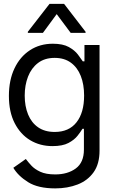

<svg xmlns="http://www.w3.org/2000/svg" viewBox="-20 -785 602 1020"><path d="M355.5 -610.4 281.2 -710 208 -610.4H127.9V-616.2L243.2 -764.6H320.3L434.6 -616.2V-610.4ZM273.4 215.8Q182.1 215.8 129.2 182.6Q76.2 149.4 50.8 106.4L117.2 59.6Q128.4 74.7 146 94Q163.6 113.3 193.8 127.4Q224.1 141.6 273.4 141.6Q339.4 141.6 382.6 109.9Q425.8 78.1 425.8 9.8V-100.6H418Q409.2 -85.9 392.3 -64.2Q375.5 -42.5 344 -25.6Q312.5 -8.8 258.8 -8.8Q192.9 -8.8 140.6 -40Q88.4 -71.3 57.9 -130.9Q27.3 -190.4 27.3 -275.4Q27.3 -359.4 56.9 -421.6Q86.4 -483.9 139.2 -518.3Q191.9 -552.7 260.7 -552.7Q314 -552.7 345.5 -535.2Q377 -517.6 393.8 -495.4Q410.6 -473.1 419.9 -459H428.7V-545.9H508.8V15.6Q508.8 85.9 477.3 130.1Q445.8 174.3 392.3 195.1Q338.9 215.8 273.4 215.8ZM270.5 -84Q346.2 -84 386.5 -135.3Q426.8 -186.5 426.8 -277.3Q426.8 -336.4 409.2 -381.3Q391.6 -426.3 356.7 -451.9Q321.8 -477.5 270.5 -477.5Q217.3 -477.5 181.9 -450.4Q146.5 -423.3 128.9 -377.9Q111.3 -332.5 111.3 -277.3Q111.3 -220.7 129.2 -177Q147 -133.3 182.6 -108.6Q218.3 -84 270.5 -84Z"/></svg>

Font: Inter Tight
Style: Regular
Weight: 400
Designer: Rasmus Andersson
Foundry: rsms
Version: Version 3.002